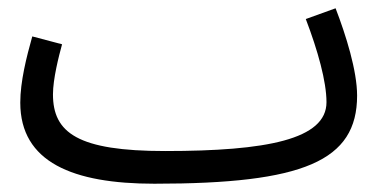

<svg xmlns="http://www.w3.org/2000/svg" viewBox="-20 -423 935 464"><path d="M353 21C714 21 843 -34 843 -192C843 -252 816 -338 791 -403L719 -377C748 -301 769 -226 769 -176C769 -86 624 -58 379 -58C168 -58 108 -102 108 -195C108 -232 122 -287 130 -316L58 -335C44 -285 29 -226 29 -175C29 -31 156 21 353 21Z"/></svg>

Font: Noto Sans Arabic SemCond
Style: Regular
Weight: 400
Width: 4
Designer: Monotype Design Team, Nadine Chahine, Nizar Qandah and Khaled Hosny
Foundry: Monotype Imaging Inc.
Version: Version 2.012